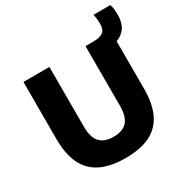

<svg xmlns="http://www.w3.org/2000/svg" viewBox="-198 -1054 1193 1230"><g transform="rotate(-30 398.0 -439.0)"><path d="M383 10Q270 10 198 -26Q126 -62 91.5 -134.5Q57 -207 57 -316.5V-740H249V-298Q249 -217.5 282.8 -182Q316.5 -146.5 383 -146.5Q449 -146.5 482.5 -182Q516 -217.5 516 -298V-740H577Q622.5 -740 645.8 -757.2Q669 -774.5 669 -818Q669 -833.5 667.2 -850Q665.5 -866.5 661 -888H785.5Q792 -867.5 793.8 -848.5Q795.5 -829.5 795.5 -810Q795.5 -752.5 771.2 -717.2Q747 -682 704.5 -667.5V-316.5Q704.5 -207 670.5 -134.5Q636.5 -62 565.2 -26Q494 10 383 10Z"/></g></svg>

Font: Encode Sans Condensed Thin ExtraBold
Style: Regular
Weight: 800
Version: Version 3.002